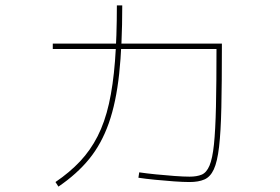

<svg xmlns="http://www.w3.org/2000/svg" viewBox="-20 -664 1040 713"><path d="M684 12Q660 12 625.5 9.5Q591 7 555.5 3.5Q520 0 494 -4L497 -24Q524 -20 559 -16.5Q594 -13 628 -10.5Q662 -8 684 -8Q711 -8 729 -15.5Q747 -23 758 -49Q769 -75 774.5 -127.5Q780 -180 782 -268.5Q784 -357 784 -492L794 -482H176V-502H804V-492Q804 -356 802 -265Q800 -174 793.5 -118.5Q787 -63 774 -35Q761 -7 739 2.5Q717 12 684 12ZM186 12Q239 -24 277.5 -65Q316 -106 342.5 -158Q369 -210 384.5 -278.5Q400 -347 407 -437Q414 -527 414 -644H434Q434 -496 422.5 -389.5Q411 -283 384 -206.5Q357 -130 311.5 -74Q266 -18 197 29Z"/></svg>

Font: M PLUS 1 Thin
Style: Regular
Weight: 100
Designer: Coji Morishita
Foundry: UNDERFOREST DESIGN
Version: Version 1.001